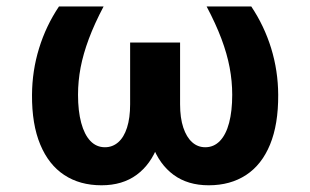

<svg xmlns="http://www.w3.org/2000/svg" viewBox="-20 -550 937 580"><path d="M215.7 -263.6Q215.7 -214.6 225.3 -178.9Q234.9 -143.3 253 -124.2Q271.2 -105.2 297 -105.2Q319.8 -105.2 337.1 -120.2Q354.4 -135.3 363.7 -164.4Q373.1 -193.6 373.1 -235V-421.5H478.5V-249Q478.5 -169.4 457.1 -111.4Q435.7 -53.5 392.8 -21.9Q349.9 9.7 286.6 9.7Q221.3 9.7 174.2 -21.3Q127 -52.3 101.6 -113.4Q76.1 -174.4 76.7 -263.5Q77.1 -336.3 98 -404Q118.8 -471.8 158.1 -530.4H292.9Q265.4 -478.3 248.4 -432.8Q231.4 -387.2 223.5 -346Q215.7 -304.7 215.7 -263.6ZM820.4 -263.5Q820.9 -174.4 795.8 -113.4Q770.7 -52.3 723.3 -21.3Q675.9 9.7 610.5 9.7Q547.2 9.7 504.3 -21.9Q461.4 -53.5 440 -111.4Q418.6 -169.4 418.6 -249V-421.5H524V-235Q524 -193.7 533.7 -164.6Q543.4 -135.6 560.4 -120.4Q577.3 -105.2 600.1 -105.2Q625.9 -105.2 644.3 -124.2Q662.7 -143.3 672.1 -178.9Q681.5 -214.6 681.5 -263.6Q681.5 -304.9 673.7 -346.1Q666 -387.2 648.9 -432.8Q631.8 -478.3 604.2 -530.4H739.1Q778.3 -471.8 799.2 -404Q820 -336.3 820.4 -263.5Z"/></svg>

Font: Pretendard Variable
Style: Regular
Weight: 400
Designer: Base glyphs from Inter by Rasmus Andersson; Hangul glyphs from Noto Sans CJK(Source Han Sans) by Jang Soo-young and Kang
Foundry: Kil Hyung-jin
Version: Version 1.100;FEAKit 1.0